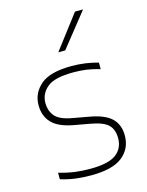

<svg xmlns="http://www.w3.org/2000/svg" viewBox="-122 -883 738 966"><g transform="rotate(-15 247.0 -399.5)"><path d="M232 9Q188 9 149.8 4Q111.5 -1 73 -13V-47Q119.5 -33.5 157 -28.8Q194.5 -24 235 -24Q330.5 -24 370.2 -54Q410 -84 410 -137Q410 -181.5 385.5 -206.2Q361 -231 294 -243L211 -258Q133 -272.5 99.5 -308.2Q66 -344 66 -400Q66 -463 115.2 -505.5Q164.5 -548 277 -548Q348 -548 415 -529V-495Q375.5 -506.5 344 -510.8Q312.5 -515 277 -515Q179.5 -515 140.8 -482.8Q102 -450.5 102 -401Q102 -363 124.5 -334.5Q147 -306 213 -294L296 -279Q376.5 -265 411.2 -231.5Q446 -198 446 -141Q446 -73 394.5 -32Q343 9 232 9ZM231 -632 365 -808H407L267 -632Z"/></g></svg>

Font: Encode Sans Exp Th
Style: Regular
Weight: 100
Width: 7
Designer: Multiple Designers
Foundry: Impallari Type
Version: Version 3.002; ttfautohint (v1.8.3) -l 8 -r 50 -G 200 -x 14 